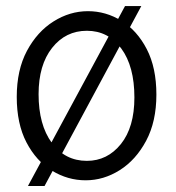

<svg xmlns="http://www.w3.org/2000/svg" viewBox="-20 -580 575 627"><path d="M259.8 8.8Q201.2 8.8 149.7 -22.7Q98.1 -54.2 66.4 -115Q34.7 -175.8 34.7 -263.7Q34.7 -351.6 68.1 -414.1Q101.6 -476.6 154.8 -510Q208 -543.5 267.1 -543.5Q325.7 -543.5 376.7 -512Q427.7 -480.5 459.2 -419.7Q490.7 -358.9 490.7 -271Q490.7 -183.1 457.3 -120.4Q423.8 -57.6 371.1 -24.4Q318.4 8.8 259.8 8.8ZM71.3 27.3 388.2 -560.1H441.4L125.5 27.3ZM263.7 -54.7Q330.6 -54.7 374.8 -109.6Q418.9 -164.6 418.9 -261.7Q418.9 -363.3 376.2 -421.4Q333.5 -479.5 263.7 -479.5Q194.3 -479.5 150.1 -423.6Q106 -367.7 106 -272.5Q106 -172.4 149.2 -113.5Q192.4 -54.7 263.7 -54.7Z"/></svg>

Font: Harmattan
Style: Regular
Weight: 400
Designer: George W. Nuss III and SIL International
Foundry: SIL International
Version: Version 4.000